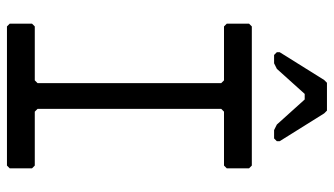

<svg xmlns="http://www.w3.org/2000/svg" viewBox="-224 -736 960 552"><g transform="rotate(90 256.0 -460.0)"><path d="M56 0 48 -8V-72L56 -80H211L219 -88V-616L211 -624H56L48 -632V-696L56 -704H456L464 -696V-632L456 -624H301L293 -616V-88L301 -80H456L464 -72V-8L456 0ZM138 -768 130 -776V-784L210 -912L218 -920H298L306 -912L386 -784V-776L378 -768H354L338 -776L266 -856H250L178 -776L162 -768Z"/></g></svg>

Font: Hasubi Mono
Style: Regular
Weight: 400
Designer: Eli Heuer
Foundry: Eli Heuer
Version: Version 1.000